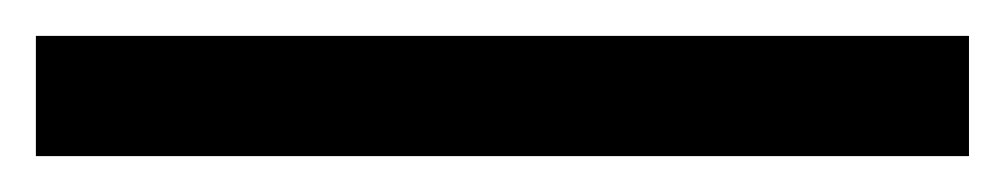

<svg xmlns="http://www.w3.org/2000/svg" viewBox="-20 -20 560 107"><path d="M520 0V67H0V0Z"/></svg>

Font: Fivo Sans Modern
Style: Regular
Weight: 400
Designer: Alexander Slobzheninov
Foundry: Alexander Slobzheninov
Version: 1.0